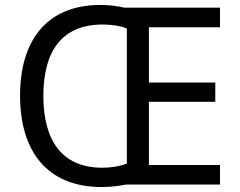

<svg xmlns="http://www.w3.org/2000/svg" viewBox="-20 -745 968 775"><path d="M386 -725C167 -725 61 -580 61 -359C61 -137 168 10 391 10C425 10 458 6 488 0H868V-79H581V-334H849V-412H581V-635H868V-714H482C453 -721 420 -725 386 -725ZM394 -646C431 -646 464 -641 492 -630V-85C465 -74 430 -68 393 -68C230 -68 155 -178 155 -358C155 -538 230 -646 394 -646Z"/></svg>

Font: Noto Sans Sinhala UI
Style: Regular
Weight: 400
Designer: Jelle Bosma - Monotype Design Team
Foundry: Monotype Imaging Inc.
Version: Version 2.006